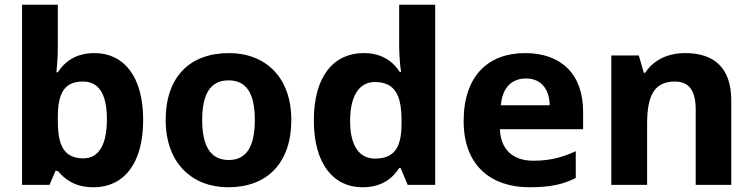

<svg xmlns="http://www.w3.org/2000/svg" viewBox="-20 -780 3176 810"><path d="M224 -583V-760H73V0H189L214 -59H224C253 -24 295 10 375 10C500 10 584 -87 584 -274C584 -459 501 -556 379 -556C300 -556 253 -520 224 -475H218C221 -503 224 -542 224 -583ZM330 -436C398 -436 431 -382 431 -276C431 -170 397 -112 332 -112C250 -112 224 -166 224 -269V-287C224 -389 253 -436 330 -436Z M1209 -274C1209 -455 1099 -556 946 -556C780 -556 679 -455 679 -274C679 -92 790 10 943 10C1107 10 1209 -92 1209 -274ZM833 -274C833 -381 866 -441 944 -441C1023 -441 1055 -381 1055 -274C1055 -167 1023 -105 945 -105C866 -105 833 -167 833 -274Z M1509 10C1589 10 1635 -26 1664 -71H1670L1700 0H1816V-760H1664V-586C1664 -550 1668 -500 1672 -476H1667C1637 -521 1592 -556 1514 -556C1389 -556 1304 -460 1304 -272C1304 -87 1388 10 1509 10ZM1562 -111C1496 -111 1457 -164 1457 -270C1457 -376 1496 -434 1561 -434C1648 -434 1674 -376 1674 -271V-255C1673 -158 1644 -111 1562 -111Z M2195 -556C2040 -556 1936 -460 1936 -269C1936 -80 2053 10 2214 10C2301 10 2355 -2 2409 -29V-142C2350 -115 2298 -102 2230 -102C2140 -102 2092 -153 2089 -235H2440V-308C2440 -468 2347 -556 2195 -556ZM2199 -449C2265 -449 2298 -401 2299 -336H2093C2099 -410 2139 -449 2199 -449Z M2871 -556C2797 -556 2737 -527 2702 -473H2696L2675 -546H2559V0H2710V-256C2710 -372 2737 -436 2827 -436C2888 -436 2915 -396 2915 -318V0H3065V-356C3065 -496 2991 -556 2871 -556Z"/></svg>

Font: Noto Sans Canadian Aboriginal
Style: Bold
Weight: 700
Designer: Monotype Design Team, Typotheque's Kevin King
Foundry: Monotype Imaging Inc.
Version: Version 2.004